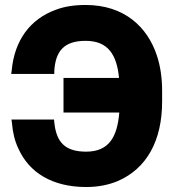

<svg xmlns="http://www.w3.org/2000/svg" viewBox="-20 -741 703 771"><path d="M25 -444H198V-456C203 -537 238 -577 324 -577C415 -577 449 -520 458 -428H235V-289H459C451 -193 419 -132 326 -132C240 -132 206 -171 198 -250L197 -261H26L28 -247C31 -210 39 -175 54 -144C97 -48 190 10 326 10C372 10 415 2 453 -14C569 -64 631 -176 631 -333V-376C631 -428 624 -476 610 -518C572 -633 479 -721 324 -721C278 -721 238 -715 202 -701C102 -664 38 -580 27 -458Z"/></svg>

Font: Asimov Pro
Style: Ult
Weight: 900
Designer: Google
Version: Version 2.000980; 2014